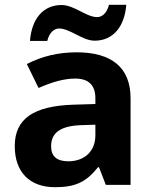

<svg xmlns="http://www.w3.org/2000/svg" viewBox="-20 -777 644 807"><path d="M228 -657.2C251.5 -657.2 275.4 -644.5 300.8 -631.8C325.7 -619.1 351.1 -606 377.9 -606C453.6 -606 503.4 -662.6 510.7 -756.8H438C429.7 -721.7 408.7 -705.1 388.7 -705.1C365.2 -705.1 341.3 -717.8 316.4 -730.5C291 -743.2 265.6 -755.9 238.8 -755.9C162.1 -755.9 113.3 -699.2 106 -605H178.7C187 -640.1 208 -657.2 228 -657.2ZM528.8 0V-363.8C528.8 -494.1 448.2 -557.1 301.8 -557.1C225.1 -557.1 155.8 -540.5 92.8 -507.8L142.1 -407.2C201.2 -433.6 252.4 -446.8 295.9 -446.8C352.5 -446.8 380.9 -418.9 380.9 -363.8V-339.8L286.1 -336.9C122.6 -331.1 42 -278.8 42 -163.1C42 -52.2 106 9.8 210.9 9.8C296.4 9.8 341.8 -11.2 392.1 -74.2H396L424.8 0ZM380.9 -208C380.9 -142.1 335.9 -99.1 267.1 -99.1C218.8 -99.1 194.8 -120.1 194.8 -162.1C194.8 -220.7 236.8 -248.5 323.2 -251L380.9 -252.9Z"/></svg>

Font: Open Sans bold
Style: Bold
Weight: 700
Foundry: Ascender Corporation
Version: Version 1.100;PS 001.100;hotconv 1.0.88;makeotf.lib2.5.64775